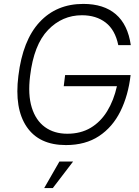

<svg xmlns="http://www.w3.org/2000/svg" viewBox="-20 -731 710 982"><path d="M313 -347H648Q636 -243 596 -162Q556 -81 486.5 -35Q417 11 317 11Q180 11 116.5 -82.5Q53 -176 74 -343Q96 -525 182.5 -618Q269 -711 406 -711Q511 -711 572.5 -658Q634 -605 649 -500H585Q569 -578 520.5 -615.5Q472 -653 399 -653Q298 -653 225.5 -577.5Q153 -502 134 -343Q122 -247 142.5 -181Q163 -115 210 -81Q257 -47 324 -47Q393 -47 444 -77.5Q495 -108 528.5 -163Q562 -218 578 -290H306ZM284 95H354L250 231H206Z"/></svg>

Font: Haskoy Light
Style: Italic
Weight: 300
Designer: Ertekin Erdin
Foundry: Ertekin Erdin
Version: Version 2.000; ttfautohint (v1.8.4.7-5d5b)